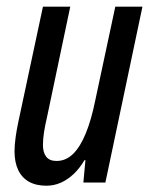

<svg xmlns="http://www.w3.org/2000/svg" viewBox="-20 -558 458 587"><path d="M122.1 9.8Q90.3 9.8 68.6 -2.4Q46.9 -14.6 35.6 -38.3Q24.4 -62 24.4 -95.7Q24.4 -114.3 27.8 -138.7Q31.2 -163.1 36.1 -185.5L111.3 -537.6H194.8L123.5 -198.7Q118.2 -176.3 114.7 -154.8Q111.3 -133.3 111.3 -114.7Q111.3 -91.8 121.3 -78.9Q131.3 -65.9 152.8 -65.9Q181.6 -65.9 203.6 -87.6Q225.6 -109.4 242.4 -150.6Q259.3 -191.9 271 -250L332.5 -537.6H415.5L302.2 0H234.9L241.2 -68.4H238.3Q223.6 -43.5 205.3 -26.1Q187 -8.8 166 0.5Q145 9.8 122.1 9.8Z"/></svg>

Font: Open Sans Condensed Medium
Style: Italic
Weight: 500
Width: 3
Italic angle: -12°
Designer: Monotype Design Team
Foundry: Monotype Imaging Inc.
Version: Version 3.000